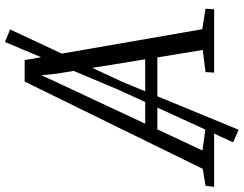

<svg xmlns="http://www.w3.org/2000/svg" viewBox="-182 -744 964 759"><g transform="rotate(-90 299.5 -365.0)"><path d="M-60 0 -56 -34 11 -45 356 -749H441L563 -47L644 -34L642 0H391.5L393.5 -34L481 -45L451.5 -224.5H167L83.5 -46L173 -34L170 0ZM189.5 -272.5H444L387 -624L381 -682.5L356.5 -629.5ZM116 75 324 -379 512.5 -827 562 -806.5 356 -365.5 165.5 97Z"/></g></svg>

Font: Merriweather 24pt Light
Style: Italic
Weight: 300
Italic angle: -7.8°
Version: Version 2.101